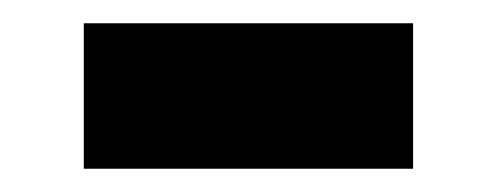

<svg xmlns="http://www.w3.org/2000/svg" viewBox="-20 -364 426 165"><path d="M52 -344H335V-219H52Z"/></svg>

Font: APTA Sans Regular
Style: Bold Italic
Weight: 700
Version: Version 7.200